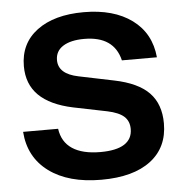

<svg xmlns="http://www.w3.org/2000/svg" viewBox="-51 -734 748 792"><g transform="rotate(-5 323.5 -337.5)"><path d="M337.5 10Q201.7 10 120.8 -49.6Q40 -109.2 32.5 -215H177.5Q185 -160 227.1 -132.1Q269.2 -104.2 343.3 -104.2Q409.2 -104.2 442.5 -125.4Q475.8 -146.7 475.8 -188.3Q475.8 -220.8 454.6 -240Q433.3 -259.2 385.8 -269.2L246.7 -297.5Q152.5 -317.5 105.8 -363.8Q59.2 -410 59.2 -484.2Q59.2 -578.3 130.4 -631.7Q201.7 -685 324.2 -685Q448.3 -685 524.2 -629.2Q600 -573.3 609.2 -473.3H464.2Q440 -575 316.7 -575Q260.8 -575 229.2 -555Q197.5 -535 197.5 -497.5Q197.5 -440 280 -423.3L425 -393.3Q523.3 -373.3 568.8 -326.2Q614.2 -279.2 614.2 -199.2Q614.2 -100 542.1 -45Q470 10 337.5 10Z"/></g></svg>

Font: Funnel Display
Style: Bold
Weight: 700
Designer: NORD ID, Kristian Moeller
Foundry: Dicotype
Version: Version 1.000